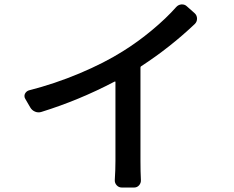

<svg xmlns="http://www.w3.org/2000/svg" viewBox="-20 -798 1040 855"><path d="M608.4 -502.9Q605.5 -501 605.5 -497.1V-81.1Q605.5 -33.2 607.4 2.9Q608.4 16.6 599.6 26.9Q590.8 37.1 577.1 37.1H522.5Q508.8 37.1 499.5 26.9Q490.2 16.6 491.2 2.9Q494.1 -42 494.1 -81.1V-432.6Q494.1 -436.5 490.2 -434.6Q332 -351.6 165 -299.8Q150.4 -294.9 136.2 -300.8Q122.1 -306.6 114.3 -320.3L92.8 -357.4Q88.9 -363.3 88.9 -370.1Q88.9 -375 90.8 -379.9Q96.7 -391.6 108.4 -395.5Q223.6 -424.8 334 -471.2Q444.3 -517.6 526.4 -569.3Q592.8 -610.4 656.7 -663.6Q720.7 -716.8 764.6 -766.6Q774.4 -777.3 788.1 -778.3Q790 -778.3 791 -778.3Q803.7 -778.3 812.5 -769.5L846.7 -739.3Q857.4 -729.5 857.4 -714.8Q857.4 -701.2 847.7 -691.4Q736.3 -585.9 608.4 -502.9Z"/></svg>

Font: Gen Jyuu GothicL Medium
Style: Regular
Weight: 500
Designer: [Source Han Sans]
Ryoko NISHIZUKA  (kana & ideographs); Paul D. Hunt (Latin, Greek & Cyrillic); Wenlong ZHANG  (bopomofo
Version: Version 1.002.20150607